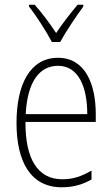

<svg xmlns="http://www.w3.org/2000/svg" viewBox="-20 -784 475 814"><path d="M200 -606H235C260 -651 302 -714 333 -756V-764H309C275 -723 246 -686 218 -644C191 -685 156 -732 127 -764H103V-756C132 -720 175 -653 200 -606ZM226 -539C108 -539 50 -427 50 -263C50 -98 110 10 242 10C291 10 331 -2 368 -23V-61C324 -35 288 -24 244 -24C140 -24 87 -110 88 -267H386V-300C386 -428 341 -539 226 -539ZM226 -505C313 -505 350 -415 350 -300H89C96 -437 147 -505 226 -505Z"/></svg>

Font: Noto Sans Tamil Condensed ExtraLight
Style: Regular
Weight: 200
Width: 3
Designer: Jelle Bosma - Monotype Design Team
Foundry: Monotype Imaging Inc.
Version: Version 2.004